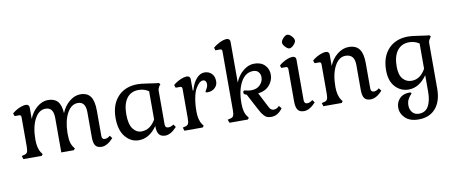

<svg xmlns="http://www.w3.org/2000/svg" viewBox="-78 -1049 3887 1641"><g transform="rotate(-10 1865.0 -228.0)"><path d="M834 -44.9 816.4 -68.4Q793.9 -48.8 770.5 -48.8Q745.1 -48.8 745.1 -80.1V-298.8Q745.1 -382.8 717.3 -421.9Q689.5 -460.9 628.9 -460.9Q580.1 -460.9 534.2 -423.3Q488.3 -385.7 464.8 -326.2Q460.9 -396.5 432.6 -428.7Q404.3 -460.9 348.6 -460.9Q298.8 -460.9 253.4 -423.3Q208 -385.7 184.6 -326.2V-424.8Q184.6 -437.5 176.8 -445.3Q168.9 -453.1 156.2 -453.1Q130.9 -453.1 96.7 -438Q62.5 -422.9 36.1 -399.4L44.9 -375H84Q101.6 -375 101.6 -355.5V-100.6Q101.6 -65.4 94.2 -51.3Q86.9 -37.1 63.5 -33.2L45.9 -28.3L54.7 0H213.9L224.6 -13.7L213.9 -28.3Q184.6 -69.3 184.6 -144.5Q184.6 -254.9 220.7 -323.2Q256.8 -391.6 315.4 -391.6Q383.8 -391.6 383.8 -298.8V0H493.2L503.9 -13.7Q480.5 -42 472.7 -70.3Q464.8 -98.6 464.8 -144.5V-156.2Q466.8 -261.7 502.9 -326.7Q539.1 -391.6 595.7 -391.6Q663.1 -391.6 663.1 -298.8V-83Q663.1 -31.2 679.2 -9.3Q695.3 12.7 733.4 12.7Q781.2 12.7 834 -44.9Z M987.3 -224.6Q987.3 -313.5 1023.4 -362.3Q1059.6 -411.1 1126 -411.1Q1174.8 -411.1 1213.9 -384.8V-139.6Q1167 -57.6 1090.8 -57.6Q1046.9 -57.6 1017.1 -97.7Q987.3 -137.7 987.3 -224.6ZM1213.9 -83Q1213.9 -32.2 1231 -9.8Q1248 12.7 1285.2 12.7Q1333 12.7 1385.7 -44.9L1368.2 -68.4Q1345.7 -51.8 1323.2 -51.8Q1294.9 -51.8 1294.9 -80.1V-375Q1294.9 -390.6 1306.6 -411.1L1319.3 -427.7L1307.6 -439.5Q1280.3 -441.4 1218.8 -451.2Q1157.2 -460.9 1127 -460.9Q1018.6 -460.9 955.1 -393.1Q891.6 -325.2 891.6 -208Q891.6 -102.5 939.5 -44.9Q987.3 12.7 1055.7 12.7Q1147.5 12.7 1213.9 -83Z M1611.3 0 1622.1 -13.7 1611.3 -28.3Q1582 -68.4 1582 -141.6Q1582 -209 1592.3 -260.7Q1602.5 -312.5 1618.7 -340.3Q1634.8 -368.2 1650.9 -381.8Q1667 -395.5 1682.6 -395.5Q1696.3 -395.5 1704.1 -385.7Q1711.9 -376 1711.9 -360.4Q1711.9 -339.8 1699.7 -319.3Q1687.5 -298.8 1687.5 -297.9Q1687.5 -289.1 1705.1 -289.1Q1743.2 -289.1 1768.1 -312Q1793 -335 1793 -369.1Q1793 -412.1 1768.6 -436.5Q1744.1 -460.9 1706.1 -460.9Q1668 -460.9 1635.7 -423.8Q1603.5 -386.7 1587.9 -326.2H1582V-424.8Q1582 -437.5 1574.2 -445.3Q1566.4 -453.1 1553.7 -453.1Q1528.3 -453.1 1494.1 -438Q1460 -422.9 1433.6 -399.4L1442.4 -375H1481.4Q1499 -375 1499 -355.5V-100.6Q1499 -65.4 1491.7 -51.3Q1484.4 -37.1 1460.9 -33.2L1443.4 -28.3L1452.1 0Z M2303.7 -44.9 2284.2 -68.4Q2263.7 -44.9 2236.3 -44.9Q2211.9 -44.9 2198.2 -70.3L2128.9 -205.1Q2191.4 -211.9 2227.1 -252.4Q2262.7 -293 2262.7 -343.8Q2262.7 -393.6 2230 -427.2Q2197.3 -460.9 2137.7 -460.9Q2087.9 -460.9 2042 -423.3Q1996.1 -385.7 1972.7 -326.2V-679.7Q1972.7 -693.4 1964.8 -701.2Q1957 -709 1943.4 -709Q1918.9 -709 1885.3 -693.4Q1851.6 -677.7 1825.2 -654.3L1832 -630.9H1873Q1890.6 -630.9 1890.6 -611.3V-100.6Q1890.6 -65.4 1883.3 -51.3Q1876 -37.1 1852.5 -33.2L1833 -28.3L1843.8 0H2002.9L2013.7 -13.7L2002.9 -28.3Q1972.7 -66.4 1972.7 -144.5Q1972.7 -259.8 2012.2 -330.1Q2051.8 -400.4 2119.1 -400.4Q2148.4 -400.4 2164.6 -381.8Q2180.7 -363.3 2180.7 -335.9Q2180.7 -299.8 2152.8 -270.5Q2125 -241.2 2076.2 -241.2Q2054.7 -241.2 2037.6 -245.6Q2020.5 -250 2018.6 -250Q2004.9 -250 2004.9 -232.4Q2004.9 -217.8 2021.5 -213.9L2030.3 -210.9L2097.7 -83Q2113.3 -53.7 2121.1 -41Q2128.9 -28.3 2142.1 -13.2Q2155.3 2 2169.9 7.3Q2184.6 12.7 2206.1 12.7Q2261.7 12.7 2303.7 -44.9Z M2516.6 -595.7Q2516.6 -613.3 2496.6 -634.3Q2476.6 -655.3 2459 -655.3Q2443.4 -655.3 2423.8 -634.3Q2404.3 -613.3 2404.3 -595.7Q2404.3 -579.1 2424.3 -558.1Q2444.3 -537.1 2459 -537.1Q2476.6 -537.1 2496.6 -558.1Q2516.6 -579.1 2516.6 -595.7ZM2590.8 -44.9 2574.2 -68.4Q2550.8 -48.8 2528.3 -48.8Q2501 -48.8 2501 -80.1V-433.6Q2501 -446.3 2493.2 -453.6Q2485.4 -460.9 2471.7 -460.9Q2446.3 -460.9 2413.1 -445.8Q2379.9 -430.7 2353.5 -407.2L2360.4 -384.8H2401.4Q2418.9 -384.8 2418.9 -363.3V-83Q2418.9 -32.2 2435.5 -9.8Q2452.1 12.7 2489.3 12.7Q2538.1 12.7 2590.8 -44.9Z M3168.9 -44.9 3151.4 -68.4Q3128.9 -48.8 3106.4 -48.8Q3079.1 -48.8 3079.1 -80.1V-298.8Q3079.1 -382.8 3049.8 -421.9Q3020.5 -460.9 2958 -460.9Q2906.2 -460.9 2858.9 -423.3Q2811.5 -385.7 2788.1 -326.2V-424.8Q2788.1 -437.5 2780.3 -445.3Q2772.5 -453.1 2759.8 -453.1Q2734.4 -453.1 2700.2 -438Q2666 -422.9 2639.6 -399.4L2648.4 -375H2687.5Q2705.1 -375 2705.1 -355.5V-100.6Q2705.1 -65.4 2697.8 -51.3Q2690.4 -37.1 2667 -33.2L2649.4 -28.3L2658.2 0H2817.4L2828.1 -13.7L2817.4 -28.3Q2788.1 -69.3 2788.1 -144.5Q2788.1 -254.9 2824.2 -323.2Q2860.4 -391.6 2918.9 -391.6Q2997.1 -391.6 2997.1 -298.8V-83Q2997.1 -31.2 3013.2 -9.3Q3029.3 12.7 3066.4 12.7Q3118.2 12.7 3168.9 -44.9Z M3334 -224.6Q3334 -313.5 3371.1 -362.3Q3408.2 -411.1 3474.6 -411.1Q3522.5 -411.1 3561.5 -384.8V-166Q3515.6 -83 3439.5 -83Q3393.6 -83 3363.8 -117.7Q3334 -152.3 3334 -224.6ZM3642.6 19.5V-375Q3642.6 -394.5 3655.3 -411.1L3666 -427.7L3656.2 -439.5Q3627.9 -441.4 3566.4 -451.2Q3504.9 -460.9 3475.6 -460.9Q3366.2 -460.9 3302.7 -393.1Q3239.3 -325.2 3239.3 -208Q3239.3 -115.2 3286.6 -64.5Q3334 -13.7 3402.3 -13.7Q3493.2 -13.7 3561.5 -109.4V34.2Q3561.5 112.3 3535.2 158.7Q3508.8 205.1 3453.1 205.1Q3417 205.1 3396 180.7Q3375 156.2 3375 120.1Q3375 90.8 3385.7 69.3Q3396.5 47.9 3407.7 36.6Q3418.9 25.4 3418.9 22.5Q3418.9 12.7 3402.3 12.7Q3347.7 12.7 3316.9 44.9Q3286.1 77.1 3286.1 123Q3286.1 175.8 3326.7 214.4Q3367.2 252.9 3442.4 252.9Q3536.1 252.9 3589.4 191.9Q3642.6 130.9 3642.6 19.5Z"/></g></svg>

Font: Kurale
Style: Regular
Weight: 400
Version: 1.0; ttfautohint (v1.3)